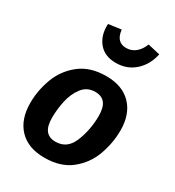

<svg xmlns="http://www.w3.org/2000/svg" viewBox="-196 -929 968 1061"><g transform="rotate(30 287.5 -399.0)"><path d="M33 -208Q33 -288 62 -365.5Q91 -443 156.5 -494.5Q222 -546 324 -546Q427 -546 484 -487Q541 -428 541 -325Q541 -245 513 -167Q485 -89 420 -36.5Q355 16 251 16Q147 16 90 -43.5Q33 -103 33 -208ZM397 -332Q397 -388 376.5 -414Q356 -440 315 -440Q263 -440 232.5 -400.5Q202 -361 190 -305.5Q178 -250 178 -198Q178 -143 198.5 -117Q219 -91 260 -91Q334 -91 365 -167Q396 -243 397 -332ZM187 -800 268 -811Q276 -735 339 -735Q373 -735 398.5 -756Q424 -777 438 -814L516 -796Q501 -724 451.5 -679.5Q402 -635 331 -635Q259 -635 221 -681.5Q183 -728 187 -800Z"/></g></svg>

Font: Fira Sans SemiBold
Style: Italic
Weight: 600
Italic angle: -8°
Designer: bBox Type GmbH & Carrois Corporate GbR & Edenspiekermann AG
Foundry: bBox Type GmbH & Carrois Corporate GbR & Edenspiekermann AG
Version: Version 4.301